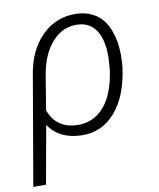

<svg xmlns="http://www.w3.org/2000/svg" viewBox="-95 -604 724 873"><g transform="rotate(-10 266.5 -167.5)"><path d="M73.7 -295.9Q90.8 -408.7 156.7 -474.6Q222.7 -540.5 316.4 -538.1Q369.1 -536.6 407 -510.7Q444.8 -484.9 464.1 -435.3Q483.4 -385.7 484.4 -323.7Q484.9 -291.5 481.4 -260.7Q463.9 -130.4 401.1 -58.8Q338.4 12.7 245.6 10.3Q142.1 7.8 94.7 -64.5L46.4 203.1H-12.2ZM105.5 -129.9Q137.7 -41 235.4 -39.1Q308.1 -37.6 357.4 -92.8Q406.7 -147.9 422.9 -260.7L426.3 -307.6Q429.7 -393.1 400.4 -439.9Q371.1 -486.8 313 -488.8Q244.6 -491.2 195.8 -436.5Q147 -381.8 130.9 -284.7Z"/></g></svg>

Font: Roboto Light
Style: Italic
Weight: 300
Italic angle: -12°
Designer: Google
Version: Version 2.134; 2016; ttfautohint (v1.6)